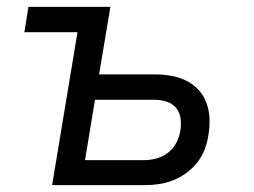

<svg xmlns="http://www.w3.org/2000/svg" viewBox="-20 -540 740 560"><path d="M132 0 206 -446H51L63 -520H302L269 -323H431Q455 -323 478.5 -319Q502 -315 522.5 -305Q543 -295 558.5 -278.5Q574 -262 582 -240.5Q590 -219 591 -195Q592 -171 588 -147Q585 -126 577.5 -105.5Q570 -85 556 -67Q542 -49 523.5 -35.5Q505 -22 484.5 -14Q464 -6 443 -3Q422 0 401 0ZM228 -73H401Q419 -73 437 -78Q455 -83 470.5 -95Q486 -107 494.5 -124Q503 -141 506 -159Q509 -177 506.5 -195Q504 -213 493.5 -225.5Q483 -238 466 -243.5Q449 -249 431 -249H257Z"/></svg>

Font: Iosevka Aile Oblique
Style: Regular
Weight: 400
Italic angle: -9°
Designer: Belleve Invis
Foundry: Belleve Invis
Version: Version 31.1.0; ttfautohint (v1.8.4)